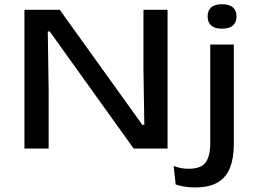

<svg xmlns="http://www.w3.org/2000/svg" viewBox="-20 -684 1178 884"><path d="M255 -639 635.5 -109H644.5L640.5 -362.5V-639H751.5V0H595.5L209 -539H200L204 -265V0H92.5V-639ZM948 -86V-479H1056.5V-86ZM1002 -552Q968.5 -552 952.2 -566.8Q936 -581.5 936 -607.5V-609.5Q936 -635 952.2 -649.8Q968.5 -664.5 1002 -664.5Q1036 -664.5 1052.5 -649.8Q1069 -635 1069 -609.5V-607.5Q1069 -581.5 1052.5 -566.8Q1036 -552 1002 -552ZM877 179Q851 179 828 175Q805 171 789 165.5L779.5 80Q795.5 86.5 812.8 89.8Q830 93 848.5 93Q906 93 927 63.5Q948 34 948 -22.5V-134H1056.5V-19Q1056.5 42 1039.8 86.5Q1023 131 983.8 155Q944.5 179 877 179Z"/></svg>

Font: Anek Latin Expanded Medium
Style: Regular
Weight: 500
Width: 7
Designer: Yesha Goshar
Foundry: Ek Type
Version: Version 1.003